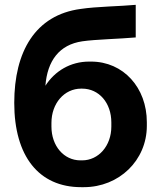

<svg xmlns="http://www.w3.org/2000/svg" viewBox="-20 -764 666 795"><path d="M316 11H327C473 11 588 -100 588 -243V-258C588 -401 491 -509 357 -509H349C272 -509 207 -470 168 -409C176 -512 225 -579 321 -593C376 -601 476 -603 542 -609V-744C480 -738 379 -737 314 -727C126 -702 39 -550 39 -338C39 -117 141 11 316 11ZM313 -100C245 -100 193 -159 193 -240V-255C193 -336 246 -397 316 -397H320C390 -397 441 -338 441 -257V-240C441 -160 388 -100 320 -100Z"/></svg>

Font: Fixel Display Bold
Style: Bold
Weight: 700
Designer: AlfaBravo + MacPaw
Foundry: Kyrylo Tkachov, Marchela Mozhyna, Serhii Makarenko, Maria Weinstein, Zakhar Kryvoshyya
Version: Version 1.211